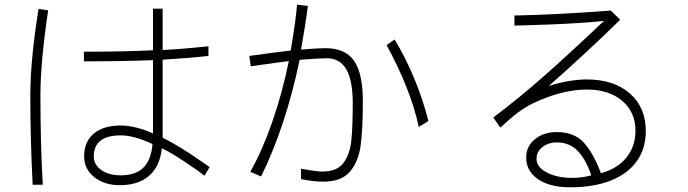

<svg xmlns="http://www.w3.org/2000/svg" viewBox="-20 -710 2926 817"><path d="M631 -496V-673H672V-497Q763 -502 867 -513V-472Q789 -463 672 -456V-124Q738 -92 833 -26Q872 1 872 1L850 38Q822 15 763.5 -23.5Q705 -62 669 -79Q660 -1 614 38.5Q568 78 489 78Q424 78 381 43.5Q338 9 338 -44Q338 -107 379 -141.5Q420 -176 494 -176Q524 -176 560.5 -167Q597 -158 631 -142V-454Q501 -449 337 -449V-490Q502 -490 631 -496ZM144 -672 185 -666Q152 -447 152 -304Q152 -98 162 76H119Q109 -113 109 -304Q109 -454 144 -672ZM494 36Q557 36 590 3.5Q623 -29 629 -97Q550 -134 494 -134Q379 -134 379 -44Q379 -9 411 13.5Q443 36 494 36Z M1217 -495Q1239 -624 1244 -690L1290 -685Q1281 -611 1261 -499Q1331 -505 1365 -505Q1449 -505 1486.5 -451.5Q1524 -398 1524 -279Q1524 -159 1514.5 -90Q1505 -21 1468.5 21Q1432 63 1355 63Q1313 63 1261 52V8Q1270 9 1290 13Q1296 14 1316 17Q1336 20 1352 20Q1413 20 1440.5 -15.5Q1468 -51 1474.5 -108Q1481 -165 1481 -271Q1481 -367 1454 -414.5Q1427 -462 1371 -462Q1340 -462 1275 -457L1255 -455Q1196 -173 1091 41L1045 21Q1096 -69 1138.5 -191Q1181 -313 1209 -450L1162 -444L1047 -428L1041 -472Q1155 -488 1217 -495ZM1803 -195 1762 -170Q1728 -329 1625 -518L1659 -542Q1706 -465 1743 -375.5Q1780 -286 1803 -195Z M2550 -621Q2460 -611 2301 -605Q2281 -605 2241 -603L2169 -601V-644Q2340 -647 2579 -665L2619 -626Q2568 -575 2477.5 -491Q2387 -407 2315 -344Q2357 -358 2400 -365Q2443 -372 2476 -372Q2592 -372 2660 -312.5Q2728 -253 2728 -152Q2728 -78 2689.5 -24Q2651 30 2578.5 58.5Q2506 87 2406 87Q2320 87 2269.5 52.5Q2219 18 2219 -40Q2219 -87 2256 -117.5Q2293 -148 2349 -148Q2423 -148 2464 -103.5Q2505 -59 2537 27Q2607 8 2645.5 -39.5Q2684 -87 2684 -154Q2684 -233 2627.5 -281Q2571 -329 2477 -329Q2372 -329 2249 -271Q2216 -255 2184.5 -231.5Q2153 -208 2109 -167L2079 -210Q2188 -292 2294.5 -386Q2401 -480 2550 -621ZM2414 47Q2459 47 2496 36Q2474 -30 2439 -67Q2404 -104 2349 -104Q2313 -104 2288 -84Q2263 -64 2263 -34Q2263 1 2307 24Q2351 47 2414 47Z"/></svg>

Font: Gmarket Sans TTF Light
Style: Regular
Weight: 300
Designer: Creative Director : Sungho Lee; Art Director : Kiwoong Choi; Project Manager : Sori Yang, Jongwook Yoon; Font Designer :
Foundry: Sandoll Inc.
Version: Version 1.000;hotconv 1.0.109;makeotfexe 2.5.65596